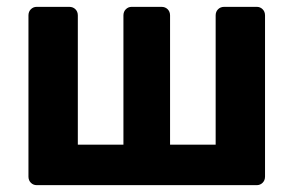

<svg xmlns="http://www.w3.org/2000/svg" viewBox="-20 -540 859 560"><path d="M87 0Q77 0 70 -7Q63 -14 63 -25V-495Q63 -506 70 -513Q77 -520 87 -520H182Q193 -520 200 -513Q207 -506 207 -495V-118H340V-495Q340 -506 347 -513Q354 -520 364 -520H451Q462 -520 469 -513Q476 -506 476 -495V-118H609V-495Q609 -506 616 -513Q623 -520 634 -520H729Q739 -520 746 -513Q753 -506 753 -495V-25Q753 -14 746 -7Q739 0 729 0Z"/></svg>

Font: Rubik SemiBold
Style: Regular
Weight: 600
Designer: Hubert and Fischer
Foundry: Hubert and Fischer
Version: Version 2.300;gftools[0.9.30]